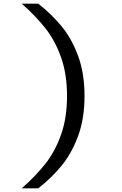

<svg xmlns="http://www.w3.org/2000/svg" viewBox="-20 -821 660 1041"><path d="M98.2 -801H187.7Q258.8 -745 313.2 -679.4Q367.7 -613.8 403 -519.1Q438.3 -424.3 438.3 -300.5Q438.3 -177.2 403 -82.4Q367.7 12.3 313.2 78.3Q258.7 144.3 187.7 200H98.2Q175 132 227.2 65.4Q279.3 -1.2 311.3 -91.6Q343.3 -182 343.3 -300.5Q343.3 -419 311.3 -509.4Q279.3 -599.8 227.2 -666.4Q175 -733 98.2 -801Z"/></svg>

Font: Monaspace Xenon Var ExtraLight
Style: Regular
Weight: 200
Designer: Riley Cran and the Lettermatic Team
Version: Version 1.200 (Monaspace Xenon Var)